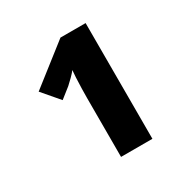

<svg xmlns="http://www.w3.org/2000/svg" viewBox="-109 -937 597 615"><g transform="rotate(-30 189.5 -630.0)"><path d="M285 -844V-416H169V-634Q169 -647 169.5 -668Q170 -689 171 -708.5Q172 -728 173 -735Q167 -727 155.5 -715.5Q144 -704 136 -697L98 -667L45 -729L192 -844Z"/></g></svg>

Font: RS Noto Sans
Style: Bold
Weight: 700
Designer: Monotype Design Team
Foundry: Monotype Imaging Inc.
Version: Version 3.10